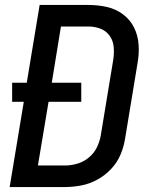

<svg xmlns="http://www.w3.org/2000/svg" viewBox="-20 -755 616 775"><path d="M19 0H242Q275 0 308.5 -6.5Q342 -13 373 -30Q404 -47 428.5 -73Q453 -99 466.5 -131Q480 -163 485 -196L535 -499Q542 -537 539.5 -574.5Q537 -612 521 -644Q505 -676 476 -697.5Q447 -719 411 -727Q375 -735 337 -735H140L88 -421H29V-344H76ZM133 -87 176 -344H308V-421H189L226 -648H337Q363 -648 386 -639Q409 -630 423 -610Q437 -590 439 -564.5Q441 -539 437 -513L387 -210Q383 -185 371.5 -161Q360 -137 339 -119.5Q318 -102 292.5 -94.5Q267 -87 242 -87Z"/></svg>

Font: Iosevka Sparkle Medium
Style: Italic
Weight: 500
Italic angle: -9°
Designer: Belleve Invis
Foundry: Belleve Invis
Version: Version 4.5.0; ttfautohint (v1.8.3)